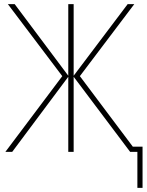

<svg xmlns="http://www.w3.org/2000/svg" viewBox="-20 -734 709 928"><path d="M629 -714 366 -366 622 -25H669V174H644V0H609L336 -363V0H310V-363L39 0H6L281 -366L18 -714H51L310 -368V-714H336V-368L597 -714Z"/></svg>

Font: Noto Sans SemiCondensed Thin
Style: Regular
Weight: 100
Width: 4
Designer: Monotype Design Team
Foundry: Monotype Imaging Inc.
Version: Version 2.013; ttfautohint (v1.8.4.7-5d5b)